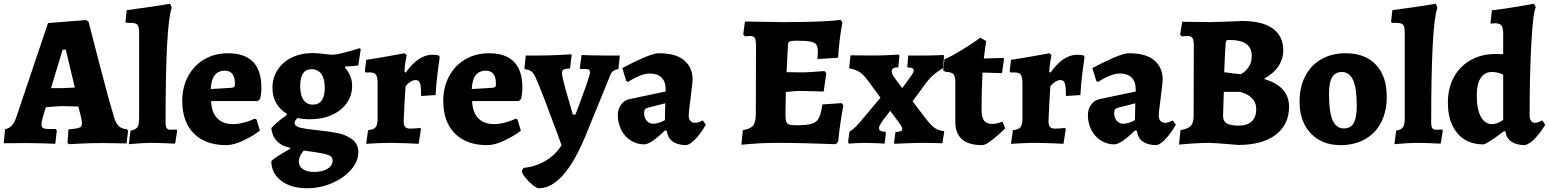

<svg xmlns="http://www.w3.org/2000/svg" viewBox="-28 -762 8261 1024"><path d="M332 -1 337 -72Q371 -75 385 -78Q399 -81 404 -87Q409 -93 409 -107Q409 -110 405 -134L390 -194Q338 -196 305 -196Q282 -196 238 -192L216 -190L198 -128Q193 -106 193 -100Q193 -85 201.5 -79.5Q210 -74 233 -74H269L275 -66L267 5Q252 4 204.5 2.5Q157 1 118 1L-8 2L-1 -73Q20 -77 34 -91.5Q48 -106 58 -134L228 -639L431 -655L444 -647Q459 -588 505.5 -409Q552 -230 579 -141Q589 -106 604.5 -90.5Q620 -75 649 -73L655 -64L647 3Q633 3 595.5 2Q558 1 517 1Q461 1 407 3.5Q353 6 338 7ZM306 -292Q311 -292 371 -295L323 -497H306L244 -292Z M668 -65Q697 -71 705.5 -84.5Q714 -98 714 -134V-584Q714 -611 709.5 -622.5Q705 -634 691.5 -637.5Q678 -641 646 -640L641 -646L648 -708Q781 -725 880 -742L888 -720Q855 -633 855 -109Q855 -87 861 -78.5Q867 -70 881 -70L914 -71L917 -65L906 4Q820 0 778 0Q733 0 659 7Z M944 -224Q944 -297 975 -355Q1006 -413 1061.5 -445.5Q1117 -478 1188 -478Q1366 -478 1366 -295Q1366 -264 1359 -234L1347 -223H1098Q1100 -163 1130.5 -131.5Q1161 -100 1214 -100Q1267 -100 1331 -129L1340 -125L1358 -65Q1320 -36 1269 -12Q1218 12 1178 12Q1067 12 1005.5 -50.5Q944 -113 944 -224ZM1209 -294Q1219 -296 1222 -299.5Q1225 -303 1225 -315Q1225 -385 1171 -385Q1100 -385 1096 -287Z M1815 -408 1811 -402Q1850 -360 1850 -304Q1850 -253 1821.5 -212.5Q1793 -172 1742 -149Q1691 -126 1626 -126Q1587 -126 1559 -133Q1543 -118 1543 -107Q1543 -89 1572 -81.5Q1601 -74 1661 -68Q1730 -61 1774 -52Q1818 -43 1850.5 -18.5Q1883 6 1883 50Q1883 99 1844 143.5Q1805 188 1742 215Q1679 242 1609 242Q1524 242 1471.5 202Q1419 162 1419 97Q1443 74 1519 32V26Q1474 17 1448.5 -10Q1423 -37 1419 -79Q1452 -115 1501 -148V-156Q1465 -177 1445 -212.5Q1425 -248 1425 -293Q1425 -347 1452.5 -389.5Q1480 -432 1529 -455.5Q1578 -479 1642 -479Q1659 -479 1704 -474Q1734 -470 1747 -470Q1768 -471 1807 -481Q1846 -491 1890 -505L1896 -500L1883 -413Q1845 -408 1815 -408ZM1704 -293Q1704 -342 1685.5 -367.5Q1667 -393 1634 -393Q1573 -393 1573 -303Q1573 -255 1590.5 -229.5Q1608 -204 1641 -204Q1672 -204 1688 -226.5Q1704 -249 1704 -293ZM1566 100Q1566 126 1587.5 140.5Q1609 155 1649 155Q1692 155 1719 138Q1746 121 1746 94Q1746 79 1735 71Q1724 63 1693 56.5Q1662 50 1592 41Q1566 70 1566 100Z M1986 -129V-317Q1986 -352 1977 -364Q1968 -376 1941 -376L1923 -375L1918 -382L1925 -443Q1987 -452 2049.5 -463.5Q2112 -475 2130 -478L2141 -468Q2139 -460 2134.5 -432.5Q2130 -405 2129 -379L2136 -375Q2168 -421 2204 -445.5Q2240 -470 2277 -470Q2288 -470 2299 -468.5Q2310 -467 2313 -466L2317 -457Q2314 -438 2306 -375Q2298 -312 2295 -255L2218 -250Q2218 -301 2212 -318Q2206 -335 2189 -335Q2176 -335 2162 -326.5Q2148 -318 2135 -303Q2133 -276 2129.5 -214Q2126 -152 2125 -116Q2125 -94 2133 -85Q2141 -76 2160 -76Q2177 -76 2192.5 -77.5Q2208 -79 2213 -80L2217 -73L2205 5Q2190 4 2141.5 2Q2093 0 2061 0Q2022 0 1980 2Q1938 4 1925 5L1935 -68Q1964 -70 1975 -83Q1986 -96 1986 -129Z M2336 -224Q2336 -297 2367 -355Q2398 -413 2453.5 -445.5Q2509 -478 2580 -478Q2758 -478 2758 -295Q2758 -264 2751 -234L2739 -223H2490Q2492 -163 2522.5 -131.5Q2553 -100 2606 -100Q2659 -100 2723 -129L2732 -125L2750 -65Q2712 -36 2661 -12Q2610 12 2570 12Q2459 12 2397.5 -50.5Q2336 -113 2336 -224ZM2601 -294Q2611 -296 2614 -299.5Q2617 -303 2617 -315Q2617 -385 2563 -385Q2492 -385 2488 -287Z M2755 149 2764 134Q2831 126 2882.5 95Q2934 64 2967 13L2945 -48Q2914 -132 2879 -224Q2844 -316 2827 -352Q2817 -374 2804 -382.5Q2791 -391 2771 -393L2769 -398L2776 -466H2852Q2899 -466 2959 -469Q3019 -472 3019 -473L3021 -468L3012 -397Q2986 -396 2977.5 -390.5Q2969 -385 2969 -373Q2969 -354 2993.5 -267.5Q3018 -181 3027 -151H3041Q3119 -356 3119 -376Q3119 -386 3113.5 -390Q3108 -394 3093 -394H3068L3064 -400L3074 -469Q3085 -468 3116 -467Q3147 -466 3182 -466H3278L3270 -394Q3248 -389 3239 -380.5Q3230 -372 3222 -349L3095 -38Q2979 242 2846 242Q2834 242 2812 224Q2790 206 2772.5 183.5Q2755 161 2755 149Z M3529 -63 3519 -67Q3488 -36 3457.5 -14Q3427 8 3408 8Q3369 8 3336.5 -12.5Q3304 -33 3285.5 -69Q3267 -105 3267 -148Q3267 -180 3284 -203.5Q3301 -227 3328 -233L3522 -274V-288Q3522 -327 3500 -348.5Q3478 -370 3438 -370Q3412 -370 3380 -356.5Q3348 -343 3322 -325L3312 -330L3291 -399Q3346 -429 3403 -453.5Q3460 -478 3485 -478Q3579 -478 3622.5 -439Q3666 -400 3666 -338Q3666 -324 3656 -246Q3655 -234 3650 -197Q3645 -160 3645 -145Q3645 -128 3654 -117.5Q3663 -107 3678 -107Q3697 -107 3720 -120L3736 -97Q3716 -60 3687 -27Q3658 6 3634 12Q3587 12 3560 -7Q3533 -26 3529 -63ZM3518 -121 3520 -211 3429 -188Q3417 -185 3412 -178.5Q3407 -172 3407 -160Q3407 -135 3420.5 -118.5Q3434 -102 3456 -102Q3469 -102 3486.5 -107.5Q3504 -113 3518 -121Z M4470 -200Q4452 -105 4442 -6L4430 7Q4250 0 4115 0Q4024 0 3926 10L3934 -68Q3974 -74 3988.5 -92.5Q4003 -111 4003 -155L4004 -516Q4004 -548 3998 -559Q3992 -570 3974 -570Q3959 -570 3945 -568L3936 -579L3945 -647H3967Q4126 -644 4149 -644Q4367 -644 4455 -656L4465 -643Q4457 -604 4450.5 -550Q4444 -496 4442 -454L4332 -447L4334 -485Q4334 -512 4325.5 -524Q4317 -536 4293.5 -540.5Q4270 -545 4219 -545Q4190 -545 4182 -540Q4174 -535 4174 -515L4167 -377L4256 -376Q4280 -376 4369 -383L4379 -372L4365 -274Q4266 -277 4239 -277Q4218 -277 4194 -274.5Q4170 -272 4163 -271L4161 -154Q4161 -126 4165 -114Q4169 -102 4180.5 -98Q4192 -94 4219 -94Q4275 -94 4301.5 -102Q4328 -110 4339.5 -132.5Q4351 -155 4358 -205L4461 -212Z M4740 0 4748 -58Q4768 -59 4776 -62.5Q4784 -66 4784 -75Q4784 -84 4773 -99L4720 -171Q4715 -164 4697.5 -142Q4680 -120 4670 -104Q4660 -88 4660 -80Q4660 -69 4667.5 -64.5Q4675 -60 4694 -59L4697 -53L4690 4Q4677 3 4644 1.5Q4611 0 4585 0Q4563 0 4535 1.5Q4507 3 4499 4L4495 -5L4503 -61Q4518 -68 4535 -85Q4552 -102 4590 -148L4668 -241L4604 -328Q4579 -363 4557.5 -377Q4536 -391 4504 -397L4501 -401L4508 -467Q4518 -467 4550.5 -466.5Q4583 -466 4632 -466Q4672 -466 4712.5 -468Q4753 -470 4765 -471L4769 -464L4763 -403Q4728 -403 4728 -384Q4728 -373 4733 -363.5Q4738 -354 4749 -339L4784 -292L4824 -347Q4826 -350 4832.5 -359Q4839 -368 4842 -374.5Q4845 -381 4845 -387Q4845 -395 4838 -398.5Q4831 -402 4813 -402L4811 -406L4816 -466H4914Q4945 -466 4970 -467Q4995 -468 5004 -469L5007 -463L5002 -399Q4947 -367 4915 -325L4839 -222L4909 -130Q4935 -96 4956 -80.5Q4977 -65 5005 -63L5008 -60L4998 2Q4987 2 4957 1Q4927 0 4899 0Q4859 0 4811 2Q4763 4 4744 5Z M5067 -112V-323Q5067 -356 5056.5 -367Q5046 -378 5014 -379L5002 -387L5009 -445Q5052 -465 5094.5 -491Q5137 -517 5165 -536Q5193 -555 5200 -561L5232 -543Q5231 -537 5227 -511.5Q5223 -486 5219 -450L5322 -453L5327 -448L5316 -372L5212 -375Q5207 -285 5207 -175Q5207 -137 5220.5 -119Q5234 -101 5264 -101Q5280 -101 5297 -106Q5314 -111 5319 -113L5333 -77Q5326 -70 5303 -49Q5280 -28 5253 -8Q5226 12 5210 12Q5067 12 5067 -112Z M5425 -129V-317Q5425 -352 5416 -364Q5407 -376 5380 -376L5362 -375L5357 -382L5364 -443Q5426 -452 5488.5 -463.5Q5551 -475 5569 -478L5580 -468Q5578 -460 5573.5 -432.5Q5569 -405 5568 -379L5575 -375Q5607 -421 5643 -445.5Q5679 -470 5716 -470Q5727 -470 5738 -468.5Q5749 -467 5752 -466L5756 -457Q5753 -438 5745 -375Q5737 -312 5734 -255L5657 -250Q5657 -301 5651 -318Q5645 -335 5628 -335Q5615 -335 5601 -326.5Q5587 -318 5574 -303Q5572 -276 5568.5 -214Q5565 -152 5564 -116Q5564 -94 5572 -85Q5580 -76 5599 -76Q5616 -76 5631.5 -77.5Q5647 -79 5652 -80L5656 -73L5644 5Q5629 4 5580.5 2Q5532 0 5500 0Q5461 0 5419 2Q5377 4 5364 5L5374 -68Q5403 -70 5414 -83Q5425 -96 5425 -129Z M6036 -63 6026 -67Q5995 -36 5964.5 -14Q5934 8 5915 8Q5876 8 5843.5 -12.5Q5811 -33 5792.5 -69Q5774 -105 5774 -148Q5774 -180 5791 -203.5Q5808 -227 5835 -233L6029 -274V-288Q6029 -327 6007 -348.5Q5985 -370 5945 -370Q5919 -370 5887 -356.5Q5855 -343 5829 -325L5819 -330L5798 -399Q5853 -429 5910 -453.5Q5967 -478 5992 -478Q6086 -478 6129.5 -439Q6173 -400 6173 -338Q6173 -324 6163 -246Q6162 -234 6157 -197Q6152 -160 6152 -145Q6152 -128 6161 -117.5Q6170 -107 6185 -107Q6204 -107 6227 -120L6243 -97Q6223 -60 6194 -27Q6165 6 6141 12Q6094 12 6067 -7Q6040 -26 6036 -63ZM6025 -121 6027 -211 5936 -188Q5924 -185 5919 -178.5Q5914 -172 5914 -160Q5914 -135 5927.5 -118.5Q5941 -102 5963 -102Q5976 -102 5993.5 -107.5Q6011 -113 6025 -121Z M6260 9 6268 -68Q6309 -75 6323.5 -91Q6338 -107 6338 -145L6339 -521Q6339 -547 6332 -558.5Q6325 -570 6309 -570Q6299 -570 6289 -569Q6279 -568 6275 -568L6266 -577L6277 -646L6428 -644Q6469 -645 6522 -647Q6575 -649 6597 -650Q6704 -650 6760 -610Q6816 -570 6816 -494Q6816 -400 6713 -341Q6847 -302 6847 -193Q6847 -97 6775.5 -43Q6704 11 6576 11Q6448 0 6420 0Q6383 0 6330 3.5Q6277 7 6260 9ZM6590 -367Q6590 -365 6606 -377Q6622 -389 6635 -410.5Q6648 -432 6648 -464Q6648 -507 6618.5 -528Q6589 -549 6527 -549Q6517 -549 6513.5 -546Q6510 -543 6509 -533Q6505 -483 6501 -377Q6512 -375 6545 -371Q6578 -367 6590 -367ZM6495 -145Q6495 -116 6514.5 -104Q6534 -92 6580 -92Q6624 -92 6648 -115Q6672 -138 6672 -180Q6672 -214 6650 -237.5Q6628 -261 6586 -272H6499Z M6903 -220Q6903 -298 6933.5 -356.5Q6964 -415 7019.5 -446.5Q7075 -478 7149 -478Q7252 -478 7310 -417Q7368 -356 7368 -246Q7368 -168 7338 -109.5Q7308 -51 7252 -19.5Q7196 12 7122 12Q7022 12 6962.5 -51Q6903 -114 6903 -220ZM7208 -196Q7208 -291 7188.5 -334.5Q7169 -378 7129 -378Q7093 -378 7076.5 -350Q7060 -322 7060 -261Q7060 -164 7079.5 -120.5Q7099 -77 7139 -77Q7175 -77 7191.5 -105Q7208 -133 7208 -196Z M7418 -65Q7447 -71 7455.5 -84.5Q7464 -98 7464 -134V-584Q7464 -611 7459.5 -622.5Q7455 -634 7441.5 -637.5Q7428 -641 7396 -640L7391 -646L7398 -708Q7531 -725 7630 -742L7638 -720Q7605 -633 7605 -109Q7605 -87 7611 -78.5Q7617 -70 7631 -70L7664 -71L7667 -65L7656 4Q7570 0 7528 0Q7483 0 7409 7Z M8001 -60 7994 -63Q7900 8 7883 8Q7795 8 7744.5 -51.5Q7694 -111 7694 -215Q7694 -292 7726 -350.5Q7758 -409 7815.5 -441.5Q7873 -474 7948 -474Q7976 -474 7989 -473V-581Q7989 -614 7980 -626Q7971 -638 7945 -638Q7938 -638 7931 -637Q7924 -636 7921 -636L7929 -707Q7996 -715 8064.5 -726.5Q8133 -738 8153 -742L8163 -723Q8149 -703 8139.5 -537Q8130 -371 8130 -145Q8130 -128 8137.5 -117.5Q8145 -107 8158 -107Q8171 -107 8182.5 -112.5Q8194 -118 8197 -120L8213 -97Q8213 -95 8196.5 -70.5Q8180 -46 8156.5 -21.5Q8133 3 8106 12Q8060 12 8033 -6.5Q8006 -25 8001 -60ZM7989 -123V-364Q7987 -365 7979 -368.5Q7971 -372 7957.5 -375Q7944 -378 7928 -378Q7890 -378 7869 -346Q7848 -314 7848 -254Q7848 -180 7869.5 -140Q7891 -100 7930 -100Q7944 -100 7957 -105Q7970 -110 7978.5 -115.5Q7987 -121 7989 -123Z"/></svg>

Font: Alegreya ExtraBold
Style: Regular
Weight: 800
Designer: Juan Pablo del Peral
Foundry: Huerta Tipografica
Version: Version 2.007; ttfautohint (v1.6)